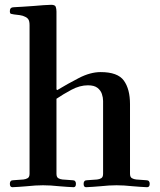

<svg xmlns="http://www.w3.org/2000/svg" viewBox="-20 -773 664 799"><path d="M21 -8Q21 -23 35 -23L77 -26Q87 -27 95 -31.5Q103 -36 103 -50V-668Q103 -684 98.5 -691.5Q94 -699 85 -703Q76 -708 62.5 -710Q49 -712 38 -713Q30 -714 25.5 -715.5Q21 -717 21 -727Q21 -743 38 -743Q49 -743 74 -745Q99 -747 118 -748Q142 -750 161.5 -751.5Q181 -753 193 -753Q209 -753 212 -744.5Q215 -736 215 -725V-401L218 -398Q261 -424 308.5 -448.5Q356 -473 399 -473Q470 -473 495.5 -437.5Q521 -402 521 -340V-50Q521 -36 529 -31.5Q537 -27 547 -26L589 -23Q603 -23 603 -8Q603 6 592 6Q582 6 564.5 4.5Q547 3 532 2Q515 0 497 -1Q479 -2 465 -2Q451 -2 433 -1Q415 0 398 2Q383 3 365.5 4.5Q348 6 338 6Q328 6 328 -8Q328 -23 342 -23L384 -26Q394 -27 401.5 -31.5Q409 -36 409 -50V-353Q409 -367 404 -382Q399 -397 385.5 -407.5Q372 -418 346 -418Q312 -418 277.5 -399.5Q243 -381 215 -362V-50Q215 -36 222.5 -31.5Q230 -27 240 -26L282 -23Q296 -23 296 -8Q296 6 286 6Q276 6 258.5 4.5Q241 3 226 2Q209 0 191 -1Q173 -2 159 -2Q145 -2 127 -1Q109 0 92 2Q77 3 59.5 4.5Q42 6 32 6Q21 6 21 -8Z"/></svg>

Font: Monomakh
Style: Regular
Weight: 400
Version: Version 1.200; ttfautohint (v1.8.4.7-5d5b)